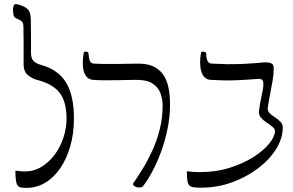

<svg xmlns="http://www.w3.org/2000/svg" viewBox="-20 -902 1429 935"><path d="M55 -71Q69 -70 77.5 -68.5Q86 -67 100 -67Q145 -67 182 -89.5Q219 -112 246.5 -149Q274 -186 289 -232Q304 -278 304 -325Q304 -407 270 -450.5Q236 -494 160 -513Q137 -519 116 -536Q95 -553 95 -588Q95 -620 95 -648Q95 -676 95 -705.5Q95 -735 94 -771Q94 -791 86 -798Q78 -805 62 -811Q53 -815 49.5 -820Q46 -825 44 -842Q43 -852 43.5 -861Q44 -870 47.5 -876Q51 -882 58 -882Q72 -880 85 -875Q98 -870 108 -863Q120 -854 125 -840Q130 -826 130 -807Q131 -772 131 -727Q131 -682 131 -643Q131 -620 142 -606.5Q153 -593 183 -585Q264 -562 302 -499.5Q340 -437 340 -326Q340 -251 322 -189Q304 -127 272.5 -81.5Q241 -36 199 -11.5Q157 13 110 13Q93 13 82.5 11Q72 9 66 1.5Q60 -6 57.5 -23.5Q55 -41 55 -71Z M388 -646Q389 -650 394.5 -650.5Q400 -651 405.5 -649Q411 -647 411 -641Q413 -616 418 -604.5Q423 -593 439 -592Q462 -591 486.5 -590.5Q511 -590 547.5 -590.5Q584 -591 641 -592Q690 -594 722 -580.5Q754 -567 773 -541Q792 -515 800 -477.5Q808 -440 808 -393Q808 -333 795.5 -273Q783 -213 763.5 -160.5Q744 -108 721 -65.5Q698 -23 677 4Q672 10 662 11Q652 12 642.5 8.5Q633 5 629 -1.5Q625 -8 633 -15Q652 -43 676 -82Q700 -121 722 -169Q744 -217 758 -272.5Q772 -328 772 -387Q772 -421 760.5 -450.5Q749 -480 719 -497.5Q689 -515 633 -513Q586 -512 550.5 -511.5Q515 -511 487.5 -511Q460 -511 434 -513Q417 -514 405.5 -524.5Q394 -535 388.5 -553.5Q383 -572 383 -596Q383 -620 388 -646Z M958 12Q936 12 922.5 10Q909 8 902 1Q895 -6 892.5 -22.5Q890 -39 890 -68Q904 -67 915 -65.5Q926 -64 955 -64Q1033 -64 1099 -85Q1165 -106 1214.5 -137.5Q1264 -169 1291.5 -203.5Q1319 -238 1319 -264Q1319 -275 1306.5 -285Q1294 -295 1278 -305.5Q1262 -316 1250.5 -329.5Q1239 -343 1241 -362Q1247 -406 1254 -436Q1261 -466 1262 -480Q1264 -499 1260 -508.5Q1256 -518 1240 -518Q1205 -515 1177 -513.5Q1149 -512 1123.5 -511Q1098 -510 1070 -510.5Q1042 -511 1006 -513Q989 -514 977.5 -524.5Q966 -535 960.5 -553.5Q955 -572 954.5 -596Q954 -620 959 -646Q960 -650 966 -650.5Q972 -651 978 -649Q984 -647 984 -641Q985 -616 991 -604.5Q997 -593 1013 -592Q1051 -590 1088 -589.5Q1125 -589 1167.5 -591Q1210 -593 1264 -598Q1277 -599 1288 -597.5Q1299 -596 1306 -590Q1313 -584 1313 -570Q1313 -544 1308 -512.5Q1303 -481 1296 -446.5Q1289 -412 1284 -378Q1282 -362 1292.5 -351.5Q1303 -341 1318 -331.5Q1333 -322 1345 -310Q1357 -298 1357 -281Q1357 -229 1325 -177Q1293 -125 1237 -82.5Q1181 -40 1109.5 -14Q1038 12 958 12Z"/></svg>

Font: Noto Rashi Hebrew Light
Style: Regular
Weight: 300
Version: Version 1.006